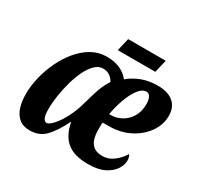

<svg xmlns="http://www.w3.org/2000/svg" viewBox="-150 -859 1068 1041"><g transform="rotate(30 384.0 -338.0)"><path d="M153 10Q111 10 85.5 -11.5Q60 -33 48.5 -69.5Q37 -106 37 -152Q37 -202 50 -256.5Q63 -311 87.5 -362.5Q112 -414 146.5 -455.5Q181 -497 224 -521.5Q267 -546 318 -546Q410 -546 458 -486Q493 -515 537 -531.5Q581 -548 635 -548Q700 -548 734 -518.5Q768 -489 768 -435Q768 -380 734.5 -332Q701 -284 643.5 -254.5Q586 -225 513 -225H476Q474 -215 474 -204Q474 -193 474 -178Q474 -124 495.5 -95.5Q517 -67 563 -67Q603 -67 635 -92.5Q667 -118 685 -149Q695 -135 695 -113Q695 -86 676.5 -57.5Q658 -29 619 -9.5Q580 10 518 10Q431 10 385.5 -27.5Q340 -65 326 -142H324Q287 -67 249.5 -28.5Q212 10 153 10ZM490 -282Q529 -282 561 -300.5Q593 -319 612 -352Q631 -385 631 -429Q631 -457 622.5 -473Q614 -489 598 -489Q572 -489 548.5 -457.5Q525 -426 508 -378Q491 -330 483 -282ZM212 -71Q226 -71 248 -94Q270 -117 291.5 -155Q313 -193 328 -238Q342 -286 358 -340Q374 -394 402 -436Q395 -452 377 -466Q359 -480 332 -480Q305 -480 282 -458Q259 -436 241 -399Q223 -362 210.5 -317.5Q198 -273 191 -227Q184 -181 184 -142Q184 -104 192 -87.5Q200 -71 212 -71ZM350 -606 369 -686H604L585 -606Z"/></g></svg>

Font: Noto Serif ExtraCondensed ExtraBold
Style: Italic
Weight: 800
Width: 2
Italic angle: -12°
Designer: Monotype Design Team
Foundry: Monotype Imaging Inc.
Version: Version 2.013